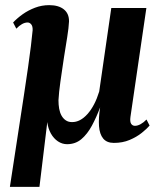

<svg xmlns="http://www.w3.org/2000/svg" viewBox="-20 -545 620 747"><path d="M133.5 182H18.5L73 -174Q82.5 -236.5 89.2 -283.5Q96 -330.5 100.2 -365.5Q104.5 -400.5 107 -427.5Q107.5 -443 101.5 -450.2Q95.5 -457.5 87.5 -457.5Q76.5 -457.5 65.5 -451.2Q54.5 -445 43.5 -433.5L31 -457.5Q47 -474.5 68.5 -489.8Q90 -505 116.2 -515Q142.5 -525 171.5 -525Q208 -525 228.5 -508.5Q249 -492 248.5 -461.5Q247.5 -438 241.5 -400.5Q235.5 -363 229 -322.5Q225 -295.5 221.5 -271.8Q218 -248 215 -227.2Q212 -206.5 210.2 -188.5Q208.5 -170.5 207.5 -155Q207.5 -137.5 210.2 -122Q213 -106.5 219.5 -95Q226 -83.5 236 -76.8Q246 -70 260 -70Q292 -69.5 320.5 -101.5Q349 -133.5 366 -189L413 -514H549.5L487.5 -90Q485 -71.5 490.2 -63.5Q495.5 -55.5 505 -55.5Q515.5 -55.5 527.2 -62Q539 -68.5 550 -80L562 -56.5Q551.5 -44 531.5 -28Q511.5 -12 484.2 -0.5Q457 11 423 11Q395.5 11 381.5 -6Q367.5 -23 365.2 -54.2Q363 -85.5 369.5 -127Q355 -88.5 337.5 -56Q320 -23.5 296.8 -3.8Q273.5 16 241 16Q222 16 205.5 5Q189 -6 178 -25.5Q167 -45 164 -70Z"/></svg>

Font: Merriweather 120pt
Style: Bold Italic
Weight: 700
Italic angle: -7.8°
Version: Version 2.101